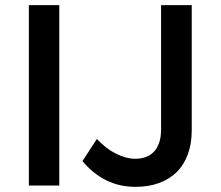

<svg xmlns="http://www.w3.org/2000/svg" viewBox="-20 -720 856 745"><path d="M92 -700H210V0H92ZM724 -215Q724 -162.5 709 -121.5Q694 -80.5 665.8 -52.5Q637.5 -24.5 597 -9.8Q556.5 5 506 5Q442.5 5 390.8 -21.2Q339 -47.5 300 -95L356 -181Q390.5 -143.5 429.8 -123.8Q469 -104 505 -104Q552.5 -104 578.8 -133Q605 -162 605 -218V-700H724Z"/></svg>

Font: Argentum Sans
Style: Regular
Weight: 400
Designer: Julieta Ulanovsky, Owen Earl, Chris M. Simpson, Rasmus Andersson, Cristiano Sobral
Foundry: The Argentum Sans Project Authors
Version: Version 3.135; ttfautohint (v1.8.4.7-5d5b-dirty)